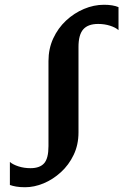

<svg xmlns="http://www.w3.org/2000/svg" viewBox="-20 -774 539 806"><path d="M85.5 12Q63 12 47.8 9.2Q32.5 6.5 21.5 2.5V-94Q34.5 -83 57.8 -75.5Q81 -68 108 -68Q147 -68 165.2 -88.5Q183.5 -109 183.5 -160.5V-517.5Q183.5 -569.5 203.5 -612.8Q223.5 -656 257.2 -687.5Q291 -719 332.5 -736.5Q374 -754 416.5 -754Q435 -754 450.5 -751.5Q466 -749 477.5 -744V-647.5Q465.5 -658.5 442.2 -666Q419 -673.5 392 -673.5Q349.5 -673.5 329.5 -650.8Q309.5 -628 309.5 -577V-218Q309.5 -166 289.2 -123.8Q269 -81.5 235.5 -51Q202 -20.5 162.8 -4.2Q123.5 12 85.5 12Z"/></svg>

Font: Merriweather 60pt SemiBold
Style: Regular
Weight: 600
Version: Version 2.100